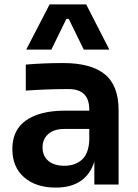

<svg xmlns="http://www.w3.org/2000/svg" viewBox="-20 -837 628 871"><path d="M408 -104Q390 -46 346 -16Q302 14 233 14Q143 14 89.5 -32.5Q36 -79 36 -161Q36 -248 99 -291.5Q162 -335 274 -335H385V-340Q385 -433 291 -433Q195 -433 97 -426V-544Q178 -551 266 -551Q393 -551 455.5 -500Q518 -449 518 -337V0H408ZM272 -85Q320 -85 351 -112Q382 -139 385 -201V-252H272Q225 -252 199 -229Q173 -206 173 -168Q173 -130 199 -107.5Q225 -85 272 -85ZM205 -817H371L476 -612H360L292 -751H281L213 -612H99Z"/></svg>

Font: Sora-SIA SemiBold
Style: Regular
Weight: 600
Designer: Jonathan Barnbrook, Julián Moncada
Foundry: Barnbrook Fonts
Version: Version 2.000